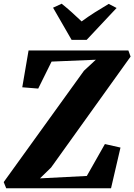

<svg xmlns="http://www.w3.org/2000/svg" viewBox="-40 -1015 724 1035"><path d="M-6.5 0 -20 -33.5 412.5 -633.5 476.5 -693 238 -683 166 -537.5 80 -544.5 114 -743H652L664 -710L235.5 -112L175.5 -53.5L428 -66.5L525.5 -238.5L609.5 -219.5L558.5 0ZM346 -800 246 -973.5 292.5 -995Q321 -972 348 -947.8Q375 -923.5 400 -899.5Q434.5 -925 472 -948.8Q509.5 -972.5 546 -994L588.5 -972L427 -800Z"/></svg>

Font: Merriweather 60pt Black
Style: Italic
Weight: 900
Italic angle: -7.8°
Version: Version 2.101